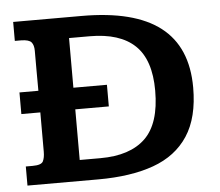

<svg xmlns="http://www.w3.org/2000/svg" viewBox="-48 -689 852 743"><g transform="rotate(-5 378.0 -318.0)"><path d="M29.8 -277.8V-361.8H369.6V-277.8ZM29.3 0V-74.2H55.7Q89.8 -74.2 96.7 -88.1Q103.5 -102.1 103.5 -125Q103.5 -126 103.5 -147.9Q103.5 -169.9 103.5 -204.8Q103.5 -239.7 103.5 -281.5Q103.5 -323.2 103.3 -364.7Q103 -406.2 103 -440.9Q103 -475.6 103 -496.3Q103 -517.1 103 -517.1Q103 -539.1 93.8 -550.3Q84.5 -561.5 54.2 -562Q50.3 -562 42.5 -562Q34.7 -562 29.3 -562V-635.7H295.4Q499.5 -635.7 600.3 -557.9Q701.2 -480 701.2 -322.3Q701.2 -205.6 654.5 -134.5Q607.9 -63.5 519.3 -31.7Q430.7 0 304.7 0ZM239.3 -81.1H319.8Q435.1 -81.1 494.4 -138.2Q553.7 -195.3 553.7 -323.2Q553.7 -442.9 495.1 -498.8Q436.5 -554.7 319.3 -554.7H239.3Z"/></g></svg>

Font: Kameron SemiBold
Style: Regular
Weight: 600
Designer: Vernon Adams
Foundry: Vernon Adams
Version: Version 1.100